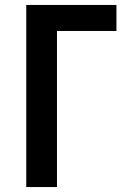

<svg xmlns="http://www.w3.org/2000/svg" viewBox="-20 -755 540 775"><path d="M86 0V-735H450V-630H210V0Z"/></svg>

Font: Iosevka SS04 Extrabold
Style: Regular
Weight: 800
Monospace: yes
Designer: Belleve Invis
Foundry: Belleve Invis
Version: Version 19.0.0; ttfautohint (v1.8.4)